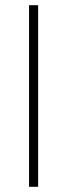

<svg xmlns="http://www.w3.org/2000/svg" viewBox="-20 -720 259 740"><path d="M92 -700H127V0H92Z"/></svg>

Font: Be Vietnam Thin
Style: Regular
Weight: 100
Designer: Gabriel Lam
Foundry: TypeRant
Version: Version 4.000